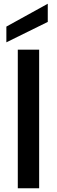

<svg xmlns="http://www.w3.org/2000/svg" viewBox="-20 -1005 304 1025"><path d="M189 -740V0H75V-740ZM235 -888 14 -779V-863L235 -985Z"/></svg>

Font: IBM-Poppins
Style: Poppins-Medium
Weight: 500
Designer: Mike Abbink, Paul van der Laan, Pieter van Rosmalen, Ben Mitchell, Mark Frömberg
Foundry: Bold Monday
Version: Version 1.1